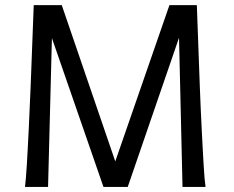

<svg xmlns="http://www.w3.org/2000/svg" viewBox="-20 -733 916 753"><path d="M222.2 -712.9 432.1 -100.1 644.5 -712.9H752Q757.8 -538.6 763.7 -392.6Q765.1 -351.1 767.1 -309.3Q769 -267.6 771 -227.8Q772.9 -188 774.9 -152.1Q776.9 -116.2 778.6 -86.4Q780.3 -56.6 782.2 -34.4Q784.2 -12.2 786.1 0H695.8L682.1 -585L481 0H385.7L183.6 -583.5L168.5 0H78.1Q79.6 -12.2 81.5 -34.4Q83.5 -56.6 85.2 -86.4Q86.9 -116.2 88.9 -152.1Q90.8 -188 92.8 -227.8Q94.7 -267.6 96.4 -309.3Q98.1 -351.1 100.1 -392.6Q106 -538.6 112.3 -712.9Z"/></svg>

Font: Andika Cyr
Style: Regular
Weight: 400
Designer: Victor Gaultney, Annie Olsen, Julie Remington, Don Collingsworth, Eric Hays, Becca Hirsbrunner
Foundry: SIL International
Version: Version 5.000